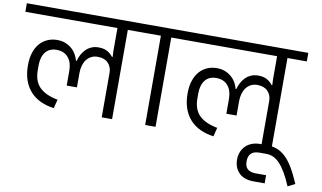

<svg xmlns="http://www.w3.org/2000/svg" viewBox="-110 -894 2259 1349"><g transform="rotate(10 1019.0 -220.0)"><path d="M637 -318Q637 -360 610.5 -387Q584 -414 536 -414Q510 -414 490 -403.5Q470 -393 456.5 -375Q443 -357 436 -332.5Q429 -308 429 -280V-177H356V-283Q356 -342 326.5 -377Q297 -412 243 -412Q192 -412 164.5 -377.5Q137 -343 137 -283V-248Q137 -169 180.5 -126.5Q224 -84 310 -68L294 -5Q242 -12 199.5 -31.5Q157 -51 126.5 -84Q96 -117 79.5 -163.5Q63 -210 63 -271Q63 -322 76 -361.5Q89 -401 112.5 -427.5Q136 -454 167.5 -467.5Q199 -481 236 -481Q268 -481 293.5 -471Q319 -461 338.5 -444.5Q358 -428 371 -406Q384 -384 390 -360H395Q401 -384 412.5 -405.5Q424 -427 440.5 -443.5Q457 -460 479.5 -470Q502 -480 530 -480Q569 -480 593 -466.5Q617 -453 634 -431H639L637 -475V-637H-20V-698H849V-637H711V0H637Z M947 -637H809V-698H1159V-637H1021V0H947Z M1776 -318Q1776 -360 1749.5 -387Q1723 -414 1675 -414Q1649 -414 1629 -403.5Q1609 -393 1595.5 -375Q1582 -357 1575 -332.5Q1568 -308 1568 -280V-177H1495V-283Q1495 -342 1465.5 -377Q1436 -412 1382 -412Q1331 -412 1303.5 -377.5Q1276 -343 1276 -283V-248Q1276 -169 1319.5 -126.5Q1363 -84 1449 -68L1433 -5Q1381 -12 1338.5 -31.5Q1296 -51 1265.5 -84Q1235 -117 1218.5 -163.5Q1202 -210 1202 -271Q1202 -322 1215 -361.5Q1228 -401 1251.5 -427.5Q1275 -454 1306.5 -467.5Q1338 -481 1375 -481Q1407 -481 1432.5 -471Q1458 -461 1477.5 -444.5Q1497 -428 1510 -406Q1523 -384 1529 -360H1534Q1540 -384 1551.5 -405.5Q1563 -427 1579.5 -443.5Q1596 -460 1618.5 -470Q1641 -480 1669 -480Q1708 -480 1732 -466.5Q1756 -453 1773 -431H1778L1776 -475V-637H1119V-698H1988V-637H1850V0H1776Z M1766 258Q1699 258 1662 222Q1625 186 1625 126Q1625 98 1634.5 73.5Q1644 49 1662 30.5Q1680 12 1706.5 1.5Q1733 -9 1768 -9H1813Q1852 -9 1884.5 2.5Q1917 14 1946.5 41.5Q1976 69 2003 114Q2030 159 2058 225L2007 251Q1984 196 1961.5 158Q1939 120 1916.5 96.5Q1894 73 1870.5 62.5Q1847 52 1820 52H1771Q1693 52 1693 128Q1693 166 1713.5 183Q1734 200 1772 200H1845V258Z"/></g></svg>

Font: IBM Plex Sans Devanagari
Style: Regular
Weight: 400
Designer: Mike Abbink, Paul van der Laan, Pieter van Rosmalen, Erin McLaughlin
Foundry: Bold Monday
Version: Version 1.1